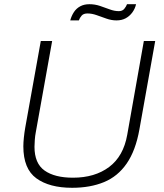

<svg xmlns="http://www.w3.org/2000/svg" viewBox="-20 -881 780 913"><path d="M323 12Q215 12 153 -33Q91 -78 91 -185Q91 -203 93.5 -227Q96 -251 100 -274L174 -686H228L150 -251Q147 -236 145.5 -216Q144 -196 144 -183Q144 -104 192 -70Q240 -36 327 -36Q431 -36 499 -87Q567 -138 585 -240L664 -686H718L643 -266Q625 -165 582.5 -103.5Q540 -42 474.5 -15Q409 12 323 12ZM314 -784Q320 -806 331.5 -823.5Q343 -841 361.5 -851Q380 -861 405 -861Q431 -861 455 -853Q479 -845 501.5 -836.5Q524 -828 545 -828Q562 -828 571 -839Q580 -850 584 -861H627Q622 -839 609 -821.5Q596 -804 577.5 -794Q559 -784 534 -784Q510 -784 486 -792.5Q462 -801 439.5 -809Q417 -817 396 -817Q377 -817 368 -806.5Q359 -796 355 -784Z"/></svg>

Font: Archivo SemiBold Thin
Style: Italic
Weight: 250
Italic angle: -10°
Version: Version 2.001